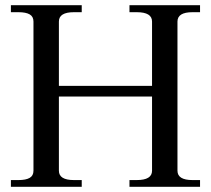

<svg xmlns="http://www.w3.org/2000/svg" viewBox="-20 -720 813 740"><path d="M664 -637V-62Q664 -26 722 -26H751V0H479V-26H507Q566 -26 566 -62V-348H207V-62Q207 -26 265 -26H295V0H22V-26H51Q80 -26 94.5 -34.5Q109 -43 109 -62V-637Q109 -656 94.5 -664.5Q80 -673 51 -673H22V-700H295V-673H265Q207 -673 207 -637V-389H566V-637Q566 -673 507 -673H479V-700H751V-673H722Q664 -673 664 -637Z"/></svg>

Font: TavirajRegular
Style: Regular
Weight: 400
Designer: Katatrad Team
Foundry: CadsonDemak
Version: Version 1.000